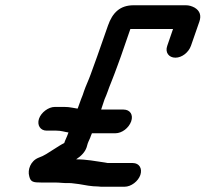

<svg xmlns="http://www.w3.org/2000/svg" viewBox="-20 -677 780 729"><path d="M157 -181H194C213 -181 225 -176 240 -174L235 -161C232 -153 227 -144 224 -134C210 -127 200 -120 184 -110C163 -97 149 -86 126 -78C96 -66 84 -32 91 -8C96 14 106 16 137 16H190C208 16 223 19 241 18C256 18 266 21 280 22C303 26 327 31 352 31C359 32 365 32 371 32H453C478 32 505 11 513 -13C521 -37 509 -58 484 -58H389L378 -60C343 -65 309 -72 269 -72C289 -85 303 -100 309 -118L313 -132C316 -141 322 -151 325 -161L329 -171H418C443 -171 469 -191 478 -216C487 -241 474 -261 449 -261H364L377 -300C381 -310 386 -320 389 -330C396 -351 407 -375 414 -395C422 -417 431 -440 439 -463L475 -567H637L615 -503C606 -478 621 -458 646 -458C671 -458 696 -478 705 -503L737 -595C745 -618 739 -636 719 -648C708 -654 697 -657 686 -657H487C436 -657 407 -629 390 -580L349 -463C341 -440 332 -416 324 -394C317 -374 305 -349 299 -331C296 -322 293 -312 288 -301L275 -265H272L255 -268C245 -270 235 -271 225 -271H188C164 -271 136 -250 128 -226C120 -202 133 -181 157 -181Z"/></svg>

Font: Electronic
Style: BlkSuIt
Weight: 900
Version: Version 1.011